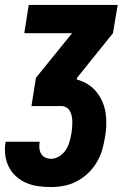

<svg xmlns="http://www.w3.org/2000/svg" viewBox="-29 -550 549 775"><path d="M177 205Q151 205 125.5 201.5Q100 198 77.5 188.5Q55 179 36.5 162.5Q18 146 7 124.5Q-4 103 -7.5 77.5Q-11 52 -7 26Q-6 25 -6 24Q-6 23 -6 22H131Q131 22 131 22.5Q131 23 131 23Q129 35 130 47.5Q131 60 137 70.5Q143 81 154 86Q165 91 177 91Q194 91 210 81Q226 71 236 56Q246 41 251 24Q256 7 259 -10Q261 -21 262 -33Q263 -45 263 -56.5Q263 -68 261 -79Q259 -90 254 -100Q249 -110 239.5 -116Q230 -122 218 -122H98L116 -236L262 -416H69L87 -530H446L427 -416L282 -236L281 -229Q304 -223 324.5 -210.5Q345 -198 360 -179.5Q375 -161 384.5 -139Q394 -117 397.5 -92.5Q401 -68 400 -42.5Q399 -17 394 8Q390 34 382 59.5Q374 85 359.5 108.5Q345 132 324.5 151Q304 170 279.5 182.5Q255 195 229 200Q203 205 177 205Z"/></svg>

Font: Iosevka Curly Heavy Oblique
Style: Regular
Weight: 900
Italic angle: -9°
Monospace: yes
Designer: Belleve Invis
Foundry: Belleve Invis
Version: Version 11.1.0; ttfautohint (v1.8.3)